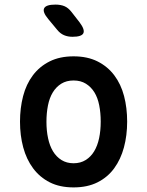

<svg xmlns="http://www.w3.org/2000/svg" viewBox="-20 -805 640 835"><path d="M300 10Q240 10 196.5 -12Q153 -34 124 -73Q95 -112 81 -164Q67 -216 67 -276Q67 -335 80.5 -387Q94 -439 123 -477.5Q152 -516 196 -538Q240 -560 300 -560Q360 -560 404 -538Q448 -516 477 -477.5Q506 -439 519.5 -387.5Q533 -336 533 -276Q533 -216 519 -164Q505 -112 476.5 -73Q448 -34 404 -12Q360 10 300 10ZM300 -95Q330 -95 352.5 -109Q375 -123 389.5 -147Q404 -171 411 -204Q418 -237 418 -276Q418 -314 411.5 -347Q405 -380 390.5 -403.5Q376 -427 353.5 -441Q331 -455 300 -455Q269 -455 246.5 -441Q224 -427 209.5 -403Q195 -379 188.5 -346Q182 -313 182 -275Q182 -237 189 -204Q196 -171 210.5 -147Q225 -123 247.5 -109Q270 -95 300 -95ZM229 -675 190 -722Q164 -753 172 -769Q180 -785 221 -785Q244 -785 260.5 -778Q277 -771 291 -753L326 -708Q350 -676 342.5 -660.5Q335 -645 295 -645Q275 -645 258.5 -652Q242 -659 229 -675Z"/></svg>

Font: Maple Mono NL SemiBold
Style: Regular
Weight: 600
Monospace: yes
Designer: subframe7536
Version: Version 7.000